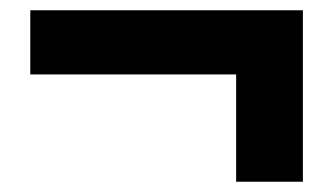

<svg xmlns="http://www.w3.org/2000/svg" viewBox="-20 -460 649 374"><path d="M440 -106H570V-440H39V-315H440Z"/></svg>

Font: Noto Sans HK Black
Style: Regular
Weight: 900
Designer: Ryoko NISHIZUKA 西塚涼子 (kana, bopomofo & ideographs); Paul D. Hunt (Latin, Greek & Cyrillic); Sandoll Communications 산돌커뮤니
Foundry: Adobe
Version: Version 2.004;hotconv 1.0.118;makeotfexe 2.5.65603